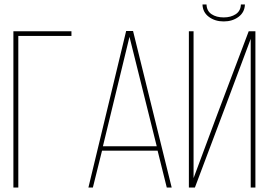

<svg xmlns="http://www.w3.org/2000/svg" viewBox="-20 -840 1204 860"><path d="M300 -679H62V0H40V-700H300Z M686 -165H437L396 0H376L545 -701H576L749 0H727ZM560 -675 441 -185H682Z M1059 -820H1077Q1076 -785 1048.5 -764.5Q1021 -744 982 -744Q943 -744 915.5 -764.5Q888 -785 887 -820H905Q906 -791 927.5 -776.5Q949 -762 982 -762Q1014 -762 1036 -776.5Q1058 -791 1059 -820ZM1103 -666 990 -364 853 0H826V-700H847V-42L953 -327L1094 -700H1124V0H1103Z"/></svg>

Font: Bebas Neue Light
Style: Regular
Weight: 300
Designer: Ryoichi Tsunekawa
Foundry: Ryoichi Tsunekawa
Version: Version 001.003; ttfautohint (v1.5.65-e2d9)